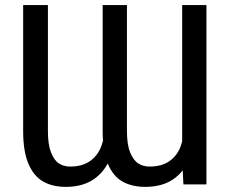

<svg xmlns="http://www.w3.org/2000/svg" viewBox="-20 -727 905 757"><path d="M698.2 -707H793.9V0H703.1L698.2 -101.6ZM552.7 9.8Q500 9.8 462.9 -11.2Q425.8 -32.2 405.3 -81.1Q384.8 -129.9 384.8 -210V-707H480.5V-210Q480.5 -157.2 493.2 -126Q505.9 -94.7 525.4 -82.5Q544.9 -70.3 569.3 -70.3Q618.2 -70.3 648.9 -92.3Q679.7 -114.3 692.9 -151.9Q706.1 -189.5 706.1 -239.3L750 -240.2Q750 -166 730 -109.9Q710 -53.7 665.5 -22Q621.1 9.8 552.7 9.8ZM239.3 9.8Q186.5 9.8 149.4 -11.7Q112.3 -33.2 91.8 -82Q71.3 -130.9 71.3 -210V-707H168.9V-210Q168.9 -157.2 181.2 -126Q193.4 -94.7 212.4 -82.5Q231.4 -70.3 255.9 -70.3Q304.7 -70.3 335.4 -92.3Q366.2 -114.3 379.9 -151.9Q393.6 -189.5 393.6 -239.3L437.5 -240.2Q437.5 -166 417 -109.9Q396.5 -53.7 352.1 -22Q307.6 9.8 239.3 9.8Z"/></svg>

Font: Pretendard GOV Variable
Style: Regular
Weight: 400
Designer: Base glyphs from Inter by Rasmus Andersson; Hangul glyphs from Noto Sans CJK(Source Han Sans) by Jang Soo-young and Kang
Foundry: Kil Hyung-jin
Version: Version 1.307;Glyphs 3.2 (3192)